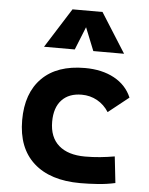

<svg xmlns="http://www.w3.org/2000/svg" viewBox="-56 -841 697 896"><g transform="rotate(5 293.0 -392.5)"><path d="M353.5 9.8Q212.4 9.8 135.3 -59.8Q58.1 -129.4 58.1 -259.8Q58.1 -386.7 128.4 -457Q198.6 -527.3 329.1 -527.3Q409.4 -527.3 466.7 -496.1Q523.9 -464.8 547.9 -407.7L452.1 -331.5Q430.8 -365.1 397.7 -383.5Q364.5 -401.9 325.2 -401.9Q264.9 -401.9 231.6 -366.2Q198.2 -330.5 198.2 -264.6Q198.2 -191.9 241.7 -153.8Q285.2 -115.7 365.2 -115.7Q400.3 -115.7 435.3 -119.1Q470.3 -122.6 503.4 -128.4L517.1 -4.9Q477.6 3.9 435.5 6.8Q393.4 9.8 353.5 9.8ZM129.9 -609.4 247.1 -794.9H387.7L504.9 -609.4H360.8L312.5 -729.5H322.3L273.9 -609.4Z"/></g></svg>

Font: Cascadia Code PL
Style: Regular
Weight: 400
Monospace: yes
Designer: Aaron Bell
Foundry: Saja Typeworks
Version: Version 2102.003